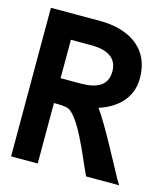

<svg xmlns="http://www.w3.org/2000/svg" viewBox="-92 -652 626 724"><g transform="rotate(15 221.0 -290.0)"><path d="M122 0V-236H136C149 -236 161 -235 171 -233C220 -225 281 -62 307 -8L311 0H440L427 -21C414 -43 331 -205 289 -262C351 -282 411 -327 411 -409C411 -539 307 -580 211 -580H18V0ZM122 -483H202C265 -483 304 -460 304 -408C304 -352 263 -333 198 -333H122Z"/></g></svg>

Font: Charger Pro
Style: BlkNar
Weight: 900
Designer: Jasper
Foundry: Cannot Into Space Fonts
Version: Version 1.09